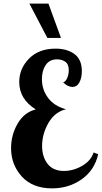

<svg xmlns="http://www.w3.org/2000/svg" viewBox="-20 -1020 561 1058"><path d="M41 -204Q41 -276 77 -338.5Q113 -401 177 -417Q86 -474 86 -568Q86 -642 140 -697Q194 -752 286 -752Q350 -752 390.5 -722Q431 -692 431 -628Q431 -591 417.5 -566Q404 -541 379 -541Q354 -541 328 -566Q342 -570 350.5 -590.5Q359 -611 359 -633Q359 -667 339.5 -680Q320 -693 295 -693Q253 -693 232 -662Q211 -631 211 -584Q211 -526 245 -480.5Q279 -435 344 -418Q283 -404 247.5 -343.5Q212 -283 212 -215Q212 -156 242.5 -117Q273 -78 332 -78Q384 -78 432.5 -106Q481 -134 496 -180L521 -170Q501 -82 430 -32Q359 18 267 18Q160 18 100.5 -47Q41 -112 41 -204ZM142 -1000H247L316 -811H241Z"/></svg>

Font: Lobster Two
Style: Bold
Weight: 700
Designer: Pablo Impallari
Foundry: Pablo Impallari. www.impallari.com
Version: Version 1.006